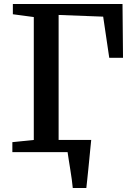

<svg xmlns="http://www.w3.org/2000/svg" viewBox="-20 -763 659 963"><path d="M219.5 -61H410.5V-38.5H219.5ZM345 180Q343.5 161 340 136.8Q336.5 112.5 332.5 87Q328.5 61.5 324.8 38.8Q321 16 319 0L277 -61H437.5Q435.5 -43 433.2 -18.5Q431 6 428.2 33.2Q425.5 60.5 422.8 87.5Q420 114.5 417.5 138.5Q415 162.5 413 180ZM42 0V-50L149.5 -61V-677.5L44.5 -691.5V-743H594.5L597 -473H528L497.5 -679.5L274 -688V-61L425.5 -50V0Z"/></svg>

Font: Merriweather 28pt SemiBold
Style: Regular
Weight: 600
Version: Version 2.100